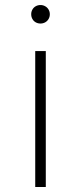

<svg xmlns="http://www.w3.org/2000/svg" viewBox="-20 -563 322 763"><path d="M104 -506.5Q104 -496 108.8 -487.5Q113.5 -479 122 -474.2Q130.5 -469.5 141 -469.5Q151 -469.5 159.5 -474.2Q168 -479 173 -487.5Q178 -496 178 -506.5Q178 -516.5 173 -525Q168 -533.5 159.5 -538.2Q151 -543 141 -543Q130.5 -543 122 -538.2Q113.5 -533.5 108.8 -525Q104 -516.5 104 -506.5ZM120 180H162V-360H120Z"/></svg>

Font: Tap Sans
Style: Regular
Weight: 400
Designer: Tap Payments
Foundry: Tap Payments
Version: Version 1.001;Glyphs 3.1.2 (3151)